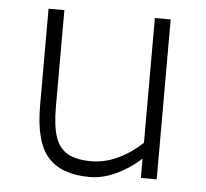

<svg xmlns="http://www.w3.org/2000/svg" viewBox="-45 -593 702 653"><g transform="rotate(5 306.0 -267.0)"><path d="M512 -546V0H458V-66Q420 -31 374 -9.5Q328 12 284 12Q187 12 141 -40Q95 -92 95 -216V-546H149V-216Q149 -151 161.5 -113.5Q174 -76 203.5 -59Q233 -42 284 -42Q331 -42 375.5 -63Q420 -84 458 -120V-546Z"/></g></svg>

Font: Biryani UltraLight
Style: Regular
Weight: 250
Designer: Dan Reynolds and Mathieu Réguer
Foundry: Dan Reynolds and Mathieu Réguer
Version: Version 1.003; ttfautohint (v1.1) -l 5 -r 5 -G 72 -x 0 -D la